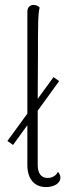

<svg xmlns="http://www.w3.org/2000/svg" viewBox="-20 -749 296 779"><path d="M215 -52C208 -36 191 -27 173 -27C147 -27 133 -46 133 -80V-300L220 -420L197 -436L133 -348L134 -522C134 -638 134 -697 141 -718C137 -723 129 -729 116 -729C101 -729 91 -719 91 -701V-288L10 -177L33 -161L91 -241V-80C91 -22 120 10 167 10C197 10 225 -4 225 -28C225 -35 223 -43 215 -52Z"/></svg>

Font: Arima Koshi ExtraLight
Style: Regular
Weight: 275
Designer: Joana Correia and Natanael Gama
Foundry: NDISCOVER
Version: Version 1.019;PS 001.019;hotconv 1.0.88;makeotf.lib2.5.64775